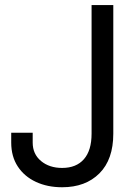

<svg xmlns="http://www.w3.org/2000/svg" viewBox="-20 -748 551 777"><path d="M231.4 9.8Q171.9 9.8 125.2 -12Q78.6 -33.7 52 -74.2Q25.4 -114.7 25.4 -170.9V-210.9H112.3V-170.9Q112.3 -124.5 146 -96.4Q179.7 -68.4 231.4 -68.4Q288.6 -68.4 319.6 -103.8Q350.6 -139.2 350.6 -207V-727.5H438.5V-207Q438.5 -102.5 382.3 -46.4Q326.2 9.8 231.4 9.8Z"/></svg>

Font: Inter Display
Style: Regular
Weight: 400
Designer: Rasmus Andersson
Foundry: rsms
Version: Version 4.000;git-37864ae